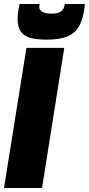

<svg xmlns="http://www.w3.org/2000/svg" viewBox="-32 -939 444 959"><path d="M-12 0 100 -700H289L178 0ZM202 -741Q157 -741 124.5 -748.5Q92 -756 74 -778.5Q56 -801 56 -844Q56 -876 66 -919H166Q165 -913 164.5 -909.5Q164 -906 164 -903Q164 -889 179.5 -880Q195 -871 223 -871Q252 -871 266 -878Q280 -885 285 -896Q290 -907 292 -919H392Q386 -850 364.5 -811Q343 -772 303.5 -756.5Q264 -741 202 -741Z"/></svg>

Font: Georama SemiCondensed Black
Style: Italic
Weight: 900
Width: 4
Italic angle: -9°
Designer: Jean-Baptiste Levee
Foundry: Production Type
Version: Version 1.000